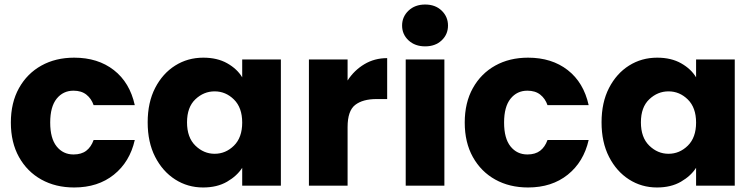

<svg xmlns="http://www.w3.org/2000/svg" viewBox="-20 -821 3331 849"><path d="M28 -279Q28 -367 64 -431.5Q100 -496 163 -531Q226 -566 308 -566Q413 -566 483.5 -511Q554 -456 576 -356H394Q384 -385 362 -402.5Q340 -420 305 -420Q259 -420 230.5 -384.5Q202 -349 202 -279Q202 -209 230.5 -173.5Q259 -138 305 -138Q340 -138 361.5 -154.5Q383 -171 394 -202H576Q554 -105 483.5 -48.5Q413 8 308 8Q226 8 163 -27Q100 -62 64 -126.5Q28 -191 28 -279Z M633 -280Q633 -368 666 -432Q699 -496 754.5 -531Q810 -566 879 -566Q941 -566 985 -541Q1029 -516 1051 -479V-558H1222V0H1051V-79Q1028 -43 984 -17.5Q940 8 878 8Q810 8 754.5 -27.5Q699 -63 666 -127.5Q633 -192 633 -280ZM1051 -279Q1051 -345 1014.5 -381Q978 -417 929 -417Q881 -417 844 -382Q807 -347 807 -280Q807 -213 844 -177Q881 -141 929 -141Q978 -141 1014.5 -177Q1051 -213 1051 -279Z M1346 -558H1517V-465Q1546 -510 1591 -537Q1636 -564 1692 -564V-383H1645Q1584 -383 1550.5 -357Q1517 -331 1517 -259V0H1346Z M1860 -616Q1815 -616 1786.5 -642.5Q1758 -669 1758 -708Q1758 -747 1786.5 -774Q1815 -801 1860 -801Q1905 -801 1933 -774Q1961 -747 1961 -708Q1961 -669 1933 -642.5Q1905 -616 1860 -616ZM1774 -558H1945V0H1774Z M2035 -279Q2035 -367 2071 -431.5Q2107 -496 2170 -531Q2233 -566 2315 -566Q2420 -566 2490.5 -511Q2561 -456 2583 -356H2401Q2391 -385 2369 -402.5Q2347 -420 2312 -420Q2266 -420 2237.5 -384.5Q2209 -349 2209 -279Q2209 -209 2237.5 -173.5Q2266 -138 2312 -138Q2347 -138 2368.5 -154.5Q2390 -171 2401 -202H2583Q2561 -105 2490.5 -48.5Q2420 8 2315 8Q2233 8 2170 -27Q2107 -62 2071 -126.5Q2035 -191 2035 -279Z M2640 -280Q2640 -368 2673 -432Q2706 -496 2761.5 -531Q2817 -566 2886 -566Q2948 -566 2992 -541Q3036 -516 3058 -479V-558H3229V0H3058V-79Q3035 -43 2991 -17.5Q2947 8 2885 8Q2817 8 2761.5 -27.5Q2706 -63 2673 -127.5Q2640 -192 2640 -280ZM3058 -279Q3058 -345 3021.5 -381Q2985 -417 2936 -417Q2888 -417 2851 -382Q2814 -347 2814 -280Q2814 -213 2851 -177Q2888 -141 2936 -141Q2985 -141 3021.5 -177Q3058 -213 3058 -279Z"/></svg>

Font: Poppins
Style: Bold
Weight: 700
Designer: Ninad Kale (Devanagari), Jonny Pinhorn (Latin)
Version: Version 5.002